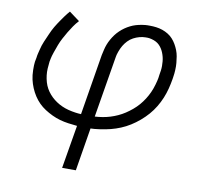

<svg xmlns="http://www.w3.org/2000/svg" viewBox="-81 -607 962 909"><g transform="rotate(10 400.0 -152.5)"><path d="M275 215 310 7Q289 5 267.5 2Q246 -1 226.5 -6.5Q207 -12 188 -21Q169 -30 152 -41Q135 -52 121 -66Q107 -80 96 -97Q85 -114 77 -133Q69 -152 64.5 -172Q60 -192 59.5 -217Q59 -242 61 -257L65 -278Q66 -288 68.5 -298Q71 -308 73.5 -318Q76 -328 79 -338Q82 -348 86.5 -358Q91 -368 95 -377.5Q99 -387 103.5 -397Q108 -407 112.5 -416.5Q117 -426 122.5 -435Q128 -444 134 -453.5Q140 -463 147.5 -473.5Q155 -484 161 -492.5Q167 -501 172 -507L183 -520L233 -483Q220 -469 209 -453Q198 -437 188.5 -421Q179 -405 170 -388Q161 -371 154.5 -354Q148 -337 141 -316.5Q134 -296 132 -285L129 -270Q127 -253 126 -236.5Q125 -220 127 -203.5Q129 -187 133.5 -171.5Q138 -156 145.5 -142.5Q153 -129 163.5 -117Q174 -105 186 -95.5Q198 -86 211.5 -78.5Q225 -71 240.5 -65.5Q256 -60 274.5 -56.5Q293 -53 305 -52L319 -51L367 -343Q370 -356 373 -369.5Q376 -383 381 -396Q386 -409 393 -421.5Q400 -434 408.5 -445.5Q417 -457 428 -467.5Q439 -478 450.5 -486Q462 -494 475 -500.5Q488 -507 501.5 -511Q515 -515 531 -517.5Q547 -520 556 -520H567Q583 -520 598.5 -518Q614 -516 628.5 -511Q643 -506 656 -498Q669 -490 679 -479Q689 -468 696.5 -455Q704 -442 709.5 -428Q715 -414 717.5 -399Q720 -384 721.5 -368Q723 -352 722 -333.5Q721 -315 719 -304L717 -290Q713 -266 707 -242.5Q701 -219 691.5 -196Q682 -173 669 -151.5Q656 -130 639.5 -111Q623 -92 603 -75Q583 -58 561.5 -44.5Q540 -31 517 -21.5Q494 -12 470.5 -6Q447 0 419 4Q391 8 375 8L341 215ZM385 -51Q403 -52 421.5 -55Q440 -58 458 -63.5Q476 -69 493.5 -77Q511 -85 527 -95.5Q543 -106 558.5 -119Q574 -132 586.5 -146.5Q599 -161 609.5 -177.5Q620 -194 628 -211.5Q636 -229 642 -250Q648 -271 650 -283L652 -298Q654 -309 655.5 -320Q657 -331 657 -342Q657 -353 656 -364Q655 -375 652.5 -385Q650 -395 646 -405Q642 -415 636.5 -423.5Q631 -432 624 -439Q617 -446 607.5 -451Q598 -456 586 -459Q574 -462 567 -462H557Q543 -462 528 -458Q513 -454 499 -446.5Q485 -439 474 -427.5Q463 -416 455 -402.5Q447 -389 441 -372Q435 -355 434 -346Z"/></g></svg>

Font: Iosevka Aile Light
Style: Italic
Weight: 300
Italic angle: -9°
Designer: Belleve Invis
Foundry: Belleve Invis
Version: Version 31.1.0; ttfautohint (v1.8.4)